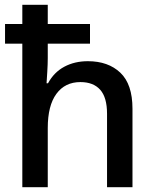

<svg xmlns="http://www.w3.org/2000/svg" viewBox="-20 -780 640 800"><path d="M73 0V-598H1V-680H73V-760H179V-680H355V-598H179V-538Q179 -512 177 -481Q175 -450 174 -433H180Q205 -479 248 -502Q291 -525 346 -525Q431 -525 481.5 -477Q532 -429 532 -327V0H426V-306Q426 -374 397.5 -406Q369 -438 315 -438Q251 -438 215 -389Q179 -340 179 -247V0Z"/></svg>

Font: Noto Sans Mono Medium
Style: Regular
Weight: 500
Designer: Monotype Design Team
Foundry: Monotype Imaging Inc.
Version: Version 2.014